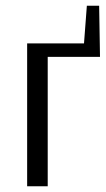

<svg xmlns="http://www.w3.org/2000/svg" viewBox="-20 -652 370 672"><path d="M75 0V-500H274L284 -632H327L330 -453H147V0Z"/></svg>

Font: Arsenal
Style: Regular
Weight: 400
Designer: Andrij Shevchenko
Foundry: Stairsfor
Version: Version 2.001;PS 002.001;hotconv 1.0.88;makeotf.lib2.5.64775